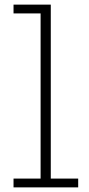

<svg xmlns="http://www.w3.org/2000/svg" viewBox="-20 -810 386 830"><path d="M199.5 -38H318V0H38.5V-38H155.5V-752H38.5V-790H199.5Z"/></svg>

Font: Hepta Slab Light
Style: Regular
Weight: 300
Designer: Michael LaGattuta
Foundry: Michael LaGattuta
Version: Version 1.102